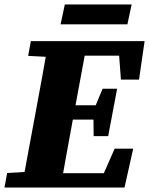

<svg xmlns="http://www.w3.org/2000/svg" viewBox="-30 -839 667 859"><path d="M-10 0 2 -65 136 -73H151L145 0ZM67 0 133 -356Q147 -430 160.5 -505Q174 -580 187 -655H361L295 -299Q281 -224 267.5 -149Q254 -74 241 0ZM96 -589 108 -655H253L246 -582H230ZM176 0 181 -64H504L413 -15L483 -174H566L527 0ZM222 -304 227 -368H421L415 -304ZM280 -590 286 -655H617L592 -483H511L499 -643L562 -590ZM389 -230 388 -327 390 -348 429 -442H494L454 -230ZM241 -730 260 -819H559L540 -730Z"/></svg>

Font: Source Serif 4 ExtraBold
Style: Italic
Weight: 800
Italic angle: -12°
Designer: Frank Grießhammer
Foundry: Adobe Systems Incorporated
Version: Version 4.004;hotconv 1.0.116;makeotfexe 2.5.65601